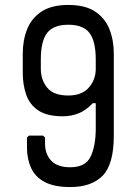

<svg xmlns="http://www.w3.org/2000/svg" viewBox="-20 -740 552 776"><path d="M256 -720Q325 -720 365 -693Q405 -666 422.5 -621.5Q440 -577 440 -523V-192Q440 -76 395 -30Q350 16 264 16Q199 16 160.5 -4.5Q122 -25 105.5 -61.5Q89 -98 89 -144V-184L97 -192H154L162 -184V-160Q162 -117 187 -90.5Q212 -64 264 -64Q326 -64 346.5 -107.5Q367 -151 367 -221V-323H355Q329 -295 299 -282.5Q269 -270 234 -270Q170 -270 135 -293.5Q100 -317 86 -357Q72 -397 72 -446V-523Q72 -577 89.5 -621.5Q107 -666 147.5 -693Q188 -720 256 -720ZM256 -640Q196 -640 170.5 -607Q145 -574 145 -499V-462Q145 -418 170.5 -386Q196 -354 256 -354Q311 -354 339 -386Q367 -418 367 -462V-499Q367 -574 341.5 -607Q316 -640 256 -640Z"/></svg>

Font: Hasubi Mono
Style: Regular
Weight: 400
Designer: Eli Heuer
Foundry: Eli Heuer
Version: Version 1.000